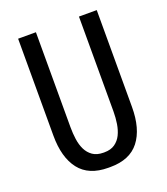

<svg xmlns="http://www.w3.org/2000/svg" viewBox="-129 -784 757 872"><g transform="rotate(-20 250.0 -348.5)"><path d="M245 -3Q151 -3 105.5 -61.5Q60 -120 60 -226V-694H146V-235Q146 -205 150 -176.5Q154 -148 165 -125.5Q176 -103 196 -89Q216 -75 248 -75H252Q283 -75 303 -89Q323 -103 334 -125.5Q345 -148 349.5 -176.5Q354 -205 354 -235V-694H440V-226Q440 -120 394.5 -61.5Q349 -3 255 -3Z"/></g></svg>

Font: D2Coding ligature
Style: Regular
Weight: 400
Monospace: yes
Designer: Yong-Rak Park; Jeong-Hwan Yoon; Sang-Min Lee;
Foundry: NHN Corporation
Version: Version 1.3.2; Build 20180524